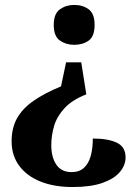

<svg xmlns="http://www.w3.org/2000/svg" viewBox="-20 -560 562 772"><path d="M306.7 -309.5 327 -180.7Q270.1 -158.3 239.5 -125.1Q208.9 -91.9 197.6 -53.7Q186.2 -15.5 186.2 23.9Q186.2 71.9 206.4 101.9Q226.7 132 267.9 132Q298.3 132 317 115.3Q335.7 98.7 344.5 68.1Q353.2 37.4 353.2 -3Q414.7 -3 449.8 13.8Q484.9 30.6 484.9 73Q484.9 103.9 462.3 131.1Q439.7 158.4 392.6 175.2Q345.5 192 271.8 192Q198.4 192 143.4 170.2Q88.4 148.4 57.6 107Q26.7 65.7 26.7 8.1Q26.7 -45.7 48.7 -84.8Q70.6 -123.9 115 -154.7Q159.3 -185.5 225.4 -212.8L245.7 -309.5ZM278.3 -540.2Q313 -540.2 336.7 -522.5Q360.4 -504.9 360.4 -460Q360.4 -414 336.7 -396.9Q313 -379.8 278.3 -379.8Q245.7 -379.8 220.9 -396.9Q196.1 -414 196.1 -460Q196.1 -504.9 220.9 -522.5Q245.7 -540.2 278.3 -540.2Z"/></svg>

Font: Noto Serif Khmer
Style: Regular
Weight: 400
Designer: Danh Hong and the Monotype Design Team
Foundry: Monotype Imaging Inc.
Version: Version 2.003